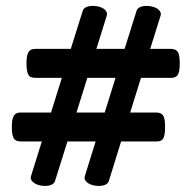

<svg xmlns="http://www.w3.org/2000/svg" viewBox="-20 -610 640 641"><path d="M580.1 -398.4Q580.1 -368.7 572.8 -358.9Q569.3 -354 563.7 -352.1Q558.1 -350.1 549.3 -350.1H450.7L414.6 -234.4H500.5Q518.1 -234.4 524.4 -224.6Q531.2 -214.8 531.2 -186Q531.2 -157.2 524.4 -147Q521 -141.6 515.1 -139.6Q509.3 -137.7 500.5 -137.7H384.3L343.3 -5.4Q340.8 2.4 331.8 6.6Q322.8 10.7 310.1 10.7Q289.6 10.7 274.9 2Q262.2 -6.3 262.2 -16.6Q262.2 -18.1 263.2 -22L299.3 -137.7H205.1L163.6 -5.4Q161.1 2.4 152.1 6.6Q143.1 10.7 130.9 10.7Q109.9 10.7 95.7 2Q82.5 -6.8 82.5 -16.6Q82.5 -18.1 83.5 -22L119.6 -137.7H50.3Q32.7 -137.7 26.4 -147.5Q19.5 -158.2 19.5 -186Q19.5 -214.4 26.9 -224.6Q30.3 -230 35.9 -232.2Q41.5 -234.4 50.3 -234.4H150.4L186.5 -350.1H99.1Q90.3 -350.1 84.5 -352.1Q78.6 -354 75.2 -359.4Q68.4 -370.6 68.4 -398.4Q68.4 -426.8 75.7 -437Q79.1 -442.4 84.7 -444.6Q90.3 -446.8 99.1 -446.8H216.3L256.3 -574.2Q258.8 -582 267.8 -586.2Q276.9 -590.3 289.6 -590.3Q310.5 -590.3 325.2 -581.5Q337.4 -573.2 337.4 -563.5Q337.4 -561.5 336.4 -557.6L301.8 -446.8H396L436 -574.2Q438.5 -582 447.5 -586.2Q456.5 -590.3 468.8 -590.3Q478.5 -590.3 488 -588.1Q497.6 -585.9 504.4 -581.5Q517.1 -573.2 517.1 -563Q517.1 -561.5 516.1 -557.6L481.4 -446.8H549.3Q566.4 -446.8 573.2 -437.5Q580.1 -427.2 580.1 -398.4ZM329.6 -234.4 365.7 -350.1H271.5L235.4 -234.4Z"/></svg>

Font: Courier Prime SemiBold
Style: Regular
Weight: 600
Designer: Alan Dague-Greene
Foundry: Quote-Unquote Apps
Version: Version 1.202